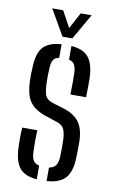

<svg xmlns="http://www.w3.org/2000/svg" viewBox="-87 -804 510 857"><g transform="rotate(10 168.0 -375.0)"><path d="M187.5 6.5V-54.5Q209 -58.5 218.2 -72Q227.5 -85.5 228.5 -114.5Q229 -136 229.2 -149Q229.5 -162 229 -181.5Q228 -216 220 -234.5Q212 -253 187.5 -261L137.5 -277.5Q83.5 -295 60.8 -326.8Q38 -358.5 36.5 -424.5Q36 -438.5 36.2 -450.8Q36.5 -463 37.5 -477Q38 -541 62.2 -571.5Q86.5 -602 147.5 -606.5V-545Q128 -541.5 120.5 -528.2Q113 -515 112.5 -487.5Q111.5 -470.5 111.2 -459.2Q111 -448 111.5 -430Q112 -394.5 118.5 -372.8Q125 -351 154 -341.5L200.5 -327.5Q251.5 -313 276.2 -281Q301 -249 301 -185Q301 -169.5 300.8 -152.2Q300.5 -135 300 -120Q298.5 -57.5 273 -27.5Q247.5 2.5 187.5 6.5ZM225 -392.5Q226 -416 226 -443.2Q226 -470.5 225.5 -487.5Q224.5 -514.5 217.2 -527.5Q210 -540.5 192 -544.5V-606.5Q248 -602 271.2 -572Q294.5 -542 297 -480Q297 -461 297 -436.8Q297 -412.5 296 -392.5ZM38 -121.5Q37 -141 37.2 -165Q37.5 -189 39 -209.5H107.5Q106 -180.5 106.2 -156.5Q106.5 -132.5 107 -114.5Q107.5 -86.5 115.8 -73Q124 -59.5 143 -55.5V6.5Q87 2 63.5 -28.2Q40 -58.5 38 -121.5ZM145.5 -640.5 78.5 -757H128L168 -683.5L207.5 -757H257L190 -640.5Z"/></g></svg>

Font: Big Shoulders Stencil Display Medium
Style: Regular
Weight: 500
Designer: Patric King
Foundry: XO Type Co
Version: Version 1.000